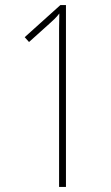

<svg xmlns="http://www.w3.org/2000/svg" viewBox="-20 -734 434 754"><path d="M239 0H212V-566Q212 -598 212 -623Q212 -648 213 -681Q203 -668 194 -659.5Q185 -651 173 -640L94 -569L77 -588L217 -714H239Z"/></svg>

Font: Noto Sans ExtraCondensed Thin
Style: Regular
Weight: 100
Width: 2
Designer: Monotype Design Team
Foundry: Monotype Imaging Inc.
Version: Version 2.013; ttfautohint (v1.8.4.7-5d5b)